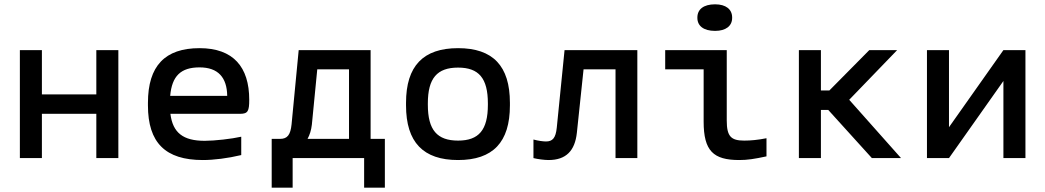

<svg xmlns="http://www.w3.org/2000/svg" viewBox="-20 -732 4840 889"><path d="M72 0H174V-205H426V0H528V-500H426V-295H174V-500H72Z M1134 -270C1134 -422 1060 -509 904 -509C744 -509 665 -427 665 -256V-244C665 -71 746 9 919 9C970 9 1034 1 1097 -14V-99C1053 -89 974 -80 928 -80C828 -80 780 -117 769 -205H1092C1128 -205 1134 -218 1134 -270ZM768 -288C776 -380 817 -420 904 -420C990 -420 1031 -373 1032 -288Z M1277 -89H1238V137H1335V0H1666V137H1762V-89H1696V-500H1363L1330 -156C1325 -108 1311 -89 1277 -89ZM1404 -89C1414 -107 1421 -129 1424 -155L1449 -411H1596V-89Z M1860 -256V-244C1860 -73 1940 9 2101 9C2262 9 2341 -73 2341 -244V-256C2341 -427 2262 -509 2101 -509C1940 -509 1860 -427 1860 -256ZM1961 -247V-253C1961 -370 2004 -419 2101 -419C2197 -419 2239 -370 2239 -253V-247C2239 -130 2197 -81 2101 -81C2004 -81 1961 -130 1961 -247Z M2651 -117 2682 -411H2830V0H2931V-500H2594L2558 -141C2553 -92 2538 -77 2508 -77C2495 -77 2472 -80 2450 -86V0C2470 5 2501 9 2520 9C2601 9 2642 -34 2651 -117Z M3426 -81C3365 -81 3345 -100 3345 -174V-500H3060V-411H3238V-169C3238 -33 3283 9 3403 9C3441 9 3473 4 3529 -8V-92C3489 -84 3456 -81 3426 -81ZM3209 -649C3209 -612 3238 -589 3291 -589C3341 -589 3370 -612 3370 -649V-651C3370 -689 3341 -712 3291 -712C3238 -712 3209 -689 3209 -651Z M3679 -500V0H3781V-223H3815L4017 0H4152L3912 -270L4134 -500H4005L3820 -313H3781V-500Z M4272 0H4374L4626 -357V0H4728V-500H4626L4374 -143V-500H4272Z"/></svg>

Font: LT Wave Mono Medium
Style: Regular
Weight: 500
Designer: Daniel Lyons
Version: Version 2.5 (Glyphs App)